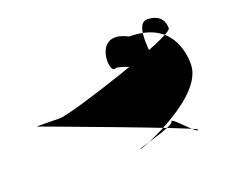

<svg xmlns="http://www.w3.org/2000/svg" viewBox="-76 -468 751 632"><g transform="rotate(-20 299.5 -152.0)"><path d="M25 -145C25 -145 521 38 521 46C521 64 448 -26 448 -8C448 9 303 42 322 42C332 42 573 -51 573 -164C573 -216 554 -319 413 -319C301 -378 307 -220 335 -236C347 -243 463 -188 463 -204C463 -238 441 -348 486 -352C541 -352 545 -315 545 -300C545 -273 150 -144 107 -144C75 -144 55 -145 25 -145Z"/></g></svg>

Font: Recovery
Style: Regular
Weight: 400
Version: Version 0.27